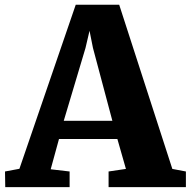

<svg xmlns="http://www.w3.org/2000/svg" viewBox="-40 -766 780 786"><path d="M39.5 -75 270 -746.5H448L665.5 -74.5L721 -64V0H404.5V-64L475.5 -74.5L440.5 -197H201.5L167.5 -73L245 -64V0H-18.5L-19.5 -64ZM420 -271.5 340.5 -570 326.5 -640 310 -569.5 221 -271.5Z"/></svg>

Font: Merriweather 24pt Black
Style: Regular
Weight: 900
Designer: Eben Sorkin
Foundry: Eben Sorkin
Version: Version 2.100